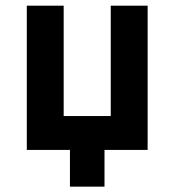

<svg xmlns="http://www.w3.org/2000/svg" viewBox="-20 -538 626 689"><path d="M231 131.8V0H76.2V-517.6H208.5V-121.6H377.4V-517.6H509.8V0H355V131.8Z"/></svg>

Font: Cascadia Mono
Style: Bold
Weight: 700
Monospace: yes
Designer: Aaron Bell
Foundry: Saja Typeworks
Version: Version 2404.023; ttfautohint (v1.8.4)